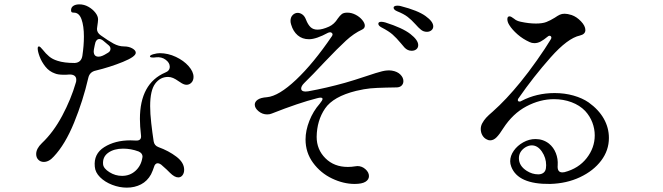

<svg xmlns="http://www.w3.org/2000/svg" viewBox="-20 -811 3040 881"><path d="M146 -104Q146 -129 172 -154Q225 -204 265.5 -280Q306 -356 328 -432Q330 -437 330 -445Q330 -458 321 -464Q312 -470 296 -469Q289 -468 273 -468Q246 -468 232 -474Q206 -483 188.5 -505Q171 -527 162 -551Q153 -575 153 -589Q153 -598 159 -598Q164 -598 176 -583Q190 -565 205.5 -552Q221 -539 244 -532Q274 -522 323 -522Q353 -524 358 -555Q365 -602 365 -643Q365 -692 354 -722.5Q343 -753 319 -753Q312 -753 309 -755Q306 -757 306 -764Q306 -777 316.5 -784Q327 -791 344 -791Q366 -791 385.5 -780Q405 -769 417.5 -753Q430 -737 430 -722Q430 -713 426 -687Q425 -684 425 -678Q425 -661 442 -649Q477 -624 501 -611Q525 -598 549 -598Q571 -598 587 -589Q603 -580 603 -569Q603 -551 544 -527Q485 -503 419 -487Q391 -481 385 -453Q361 -349 320 -248.5Q279 -148 227 -93Q205 -68 181 -68Q166 -68 156 -78Q146 -88 146 -104ZM410 -576Q410 -551 432 -551Q441 -551 450 -555Q456 -557 474 -568Q487 -575 487 -587Q487 -596 479 -603L454 -624Q444 -632 436 -632Q428 -632 422.5 -625Q417 -618 415 -605L411 -585Q410 -582 410 -576ZM415 -46Q409 -105 458.5 -136Q508 -167 578 -167L606 -166Q630 -166 627 -190Q622 -233 622 -265Q622 -428 738 -478Q759 -486 759 -505Q759 -523 740 -537Q721 -551 695 -548Q692 -547 683 -547Q668 -547 668 -552Q668 -558 684.5 -562.5Q701 -567 713 -567Q751 -567 787 -550Q823 -533 845.5 -507.5Q868 -482 868 -458Q868 -442 858.5 -432Q849 -422 836 -422Q826 -422 814 -429Q802 -436 800 -438Q786 -448 774.5 -453Q763 -458 751 -458Q715 -458 692 -427Q669 -396 669 -324Q669 -290 674 -246Q679 -202 685 -163Q688 -143 707 -136Q754 -119 789.5 -92Q825 -65 825 -32Q825 -17 817.5 -7Q810 3 798 3Q781 3 760 -18Q749 -30 719 -56Q710 -62 704 -62Q691 -62 686 -43Q682 -30 673 -11Q656 20 627 35Q598 50 562 50Q528 50 494.5 37Q461 24 439 2Q417 -20 415 -46ZM633 -86 634 -92Q634 -108 616 -116Q581 -129 545 -129Q503 -129 476.5 -110Q450 -91 453 -57Q455 -38 482 -21Q509 -4 540 -4Q576 -4 601.5 -27Q627 -50 633 -86Z M1968 -690Q1968 -679 1959.5 -672Q1951 -665 1939 -665Q1922 -665 1910 -676Q1901 -683 1886 -700Q1868 -720 1850.5 -733.5Q1833 -747 1803 -759Q1786 -766 1786 -776Q1786 -780 1790.5 -782.5Q1795 -785 1803 -785Q1813 -785 1819 -783Q1897 -763 1932.5 -737.5Q1968 -712 1968 -690ZM1382 -171Q1382 -212 1399.5 -256.5Q1417 -301 1447 -335Q1460 -351 1460 -357Q1460 -363 1450 -363Q1445 -363 1434 -360Q1351 -339 1227 -290Q1218 -286 1206 -286Q1184 -286 1166.5 -300.5Q1149 -315 1149 -331Q1149 -344 1162.5 -353.5Q1176 -363 1205 -365Q1259 -370 1338.5 -445Q1418 -520 1503 -645Q1506 -650 1506 -653Q1506 -657 1502.5 -660Q1499 -663 1494 -663L1486 -661Q1431 -631 1398 -631Q1367 -631 1346 -649Q1325 -667 1316 -698Q1313 -707 1313 -715Q1313 -732 1323 -742Q1333 -752 1346 -752Q1357 -752 1367.5 -744.5Q1378 -737 1384 -721Q1393 -698 1405 -686.5Q1417 -675 1437 -675Q1459 -675 1490 -689Q1514 -700 1530 -726Q1540 -740 1548.5 -746.5Q1557 -753 1574 -753Q1593 -753 1611.5 -743.5Q1630 -734 1642 -719.5Q1654 -705 1654 -693Q1654 -681 1641 -675Q1604 -658 1567.5 -624.5Q1531 -591 1470 -527Q1413 -466 1376 -430Q1362 -416 1362 -405Q1362 -391 1382 -391Q1390 -391 1394 -392Q1477 -407 1563 -431Q1602 -442 1662 -462Q1709 -478 1733.5 -484Q1758 -490 1778 -487Q1803 -483 1817 -469Q1831 -455 1831 -439Q1831 -427 1823.5 -419Q1816 -411 1802 -410Q1784 -409 1751 -409Q1707 -408 1679.5 -405.5Q1652 -403 1614 -394Q1509 -368 1471.5 -313Q1434 -258 1433 -183Q1433 -125 1473 -85Q1513 -45 1576 -45Q1593 -45 1611 -48Q1614 -49 1620 -49Q1641 -49 1657 -34.5Q1673 -20 1673 -3Q1673 13 1657 23Q1641 33 1607 33Q1556 33 1503.5 8Q1451 -17 1416.5 -64Q1382 -111 1382 -171ZM1899 -604Q1899 -592 1890.5 -585Q1882 -578 1869 -578Q1850 -578 1836 -593Q1820 -612 1819 -613Q1799 -637 1781.5 -652.5Q1764 -668 1731 -685Q1716 -693 1716 -702Q1716 -711 1730 -711Q1737 -711 1748 -708Q1827 -683 1863 -655Q1899 -627 1899 -604Z M2326 -46Q2321 -59 2321 -71Q2321 -96 2337.5 -119.5Q2354 -143 2381 -158Q2408 -173 2437 -173Q2472 -173 2499 -152Q2520 -135 2530.5 -108.5Q2541 -82 2539 -53Q2536 -20 2560 -20Q2566 -20 2570 -21Q2635 -38 2672 -85.5Q2709 -133 2709 -190Q2709 -220 2698 -249Q2687 -278 2665 -302Q2640 -328 2602.5 -342Q2565 -356 2522 -356Q2458 -356 2395.5 -323Q2333 -290 2289 -222Q2273 -196 2259 -181.5Q2245 -167 2229 -167Q2221 -167 2214 -171Q2201 -177 2193.5 -190Q2186 -203 2186 -219Q2186 -232 2192 -244Q2200 -259 2210.5 -270.5Q2221 -282 2241 -299Q2303 -354 2368 -434Q2404 -478 2443.5 -534Q2483 -590 2507 -630Q2510 -635 2510 -638Q2510 -642 2507.5 -644.5Q2505 -647 2502 -647Q2497 -647 2493 -643Q2475 -628 2461 -620.5Q2447 -613 2432 -613Q2420 -613 2410 -618Q2379 -632 2354.5 -653.5Q2330 -675 2317 -696Q2308 -710 2308 -723Q2308 -736 2318 -736Q2325 -736 2339 -725Q2350 -715 2370 -711Q2407 -703 2439 -703Q2469 -703 2487 -710Q2505 -717 2526 -730Q2539 -739 2548.5 -743.5Q2558 -748 2571 -748Q2584 -748 2603 -742Q2626 -734 2646 -713Q2666 -692 2666 -673Q2666 -654 2641 -648Q2585 -636 2506.5 -547.5Q2428 -459 2360 -361Q2356 -357 2356 -352Q2356 -345 2364 -345Q2369 -345 2373 -348Q2442 -384 2525 -384Q2571 -384 2611.5 -372.5Q2652 -361 2681 -341Q2727 -308 2750.5 -266.5Q2774 -225 2774 -178Q2774 -121 2738.5 -74Q2703 -27 2641.5 2Q2580 31 2504 33Q2357 35 2326 -46ZM2485 -39Q2486 -44 2486 -53Q2486 -87 2466.5 -115.5Q2447 -144 2420 -144Q2405 -144 2389 -134Q2361 -115 2361 -85Q2361 -50 2397 -27Q2422 -11 2450 -11Q2464 -11 2473.5 -18Q2483 -25 2485 -39Z"/></svg>

Font: Hina Mincho
Style: Regular
Weight: 400
Designer: satsuyako
Foundry: satsuyako
Version: Version 1.100